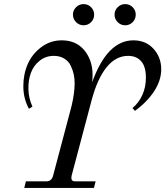

<svg xmlns="http://www.w3.org/2000/svg" viewBox="-20 -922 811 942"><path d="M557.4 -886.7Q572.8 -901.9 594.2 -901.9Q615.7 -901.9 630.9 -886.7Q646 -871.6 646 -850.1Q646 -828.6 630.9 -813.2Q615.7 -797.9 594.2 -797.9Q572.8 -797.9 557.4 -813.2Q542 -828.6 542 -850.1Q542 -871.6 557.4 -886.7ZM353.3 -886.7Q368.7 -901.9 390.1 -901.9Q411.6 -901.9 426.8 -886.7Q441.9 -871.6 441.9 -850.1Q441.9 -828.6 426.8 -813.2Q411.6 -797.9 390.1 -797.9Q368.7 -797.9 353.3 -813.2Q337.9 -828.6 337.9 -850.1Q337.9 -871.6 353.3 -886.7ZM139.2 -398.9 122.1 -388.2Q94.7 -438 94.5 -497.8Q94.2 -557.6 116 -607.4Q137.7 -657.2 182.4 -690.7Q227.1 -724.1 283.2 -724.1Q353.5 -724.1 393.8 -675.3Q434.1 -626.5 434.1 -555.2Q434.1 -533.7 432.1 -518.1Q505.9 -724.1 634.8 -724.1Q695.3 -724.1 733.2 -682.6Q771 -641.1 771 -582Q771 -527.8 736.6 -474.9Q702.1 -421.9 642.1 -377.9L629.9 -392.1Q661.1 -417.5 678.5 -456.1Q695.8 -494.6 695.8 -541Q695.8 -595.7 672.4 -621.8Q648.9 -647.9 608.9 -647.9Q547.9 -647.9 502.7 -591.8Q457.5 -535.6 429.2 -429.2L331.1 -59.1Q330.1 -55.2 330.1 -48.8Q330.1 -32.2 349.1 -32.2H449.2L440.9 0H99.1L106.9 -32.2H207Q232.9 -32.2 240.2 -59.1L331.1 -401.9Q346.2 -464.4 346.2 -515.1Q346.2 -536.1 341.8 -556.9Q337.4 -577.6 327.1 -599.4Q316.9 -621.1 295.4 -634.5Q273.9 -647.9 244.1 -647.9Q204.6 -647.9 174.8 -624.3Q145 -600.6 131.6 -564.5Q118.2 -528.3 119.4 -483.6Q120.6 -439 139.2 -398.9Z"/></svg>

Font: Flanker Steampunk
Style: Italic
Weight: 400
Italic angle: -12°
Designer: Alexey Kryukov, Leonardo Di Lena
Foundry: Alexey Kryukov, Leonardo Di Lena
Version: 1.210